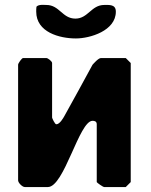

<svg xmlns="http://www.w3.org/2000/svg" viewBox="-20 -754 607 774"><path d="M190 -280V-500C190 -507 173 -520 167 -520H73C68 -520 53 -499 53 -493V-27C53 -17 70 0 80 0H173C239 0 299 -267 353 -267C361 -267 370 -265 370 -253V-20C370 -18 395 0 400 0H487L507 -20V-500L487 -520H387C376 -520 356 -496 353 -493C337 -462 257 -318 240 -287C235 -278 221 -253 207 -253C201 -253 190 -278 190 -280ZM126 -707C126 -624 220 -599 286 -599C343 -599 447 -630 447 -707C447 -737 421 -734 400 -734C348 -734 335 -679 284 -679C231 -679 220 -734 167 -734C156 -734 136 -737 127 -727C126 -724 126 -710 126 -707Z"/></svg>

Font: Asimov Print
Style: C
Weight: 500
Designer: Google
Version: Version 2.000980: 2014